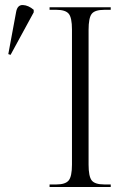

<svg xmlns="http://www.w3.org/2000/svg" viewBox="-20 -743 500 763"><path d="M177 0V-10H204Q240 -10 253 -26Q266 -42 266 -89V-626Q266 -673 253 -688.5Q240 -704 204 -704H177V-714H420V-704H395Q357 -704 344.5 -688Q332 -672 332 -624V-89Q332 -42 344.5 -26Q357 -10 395 -10H420V0ZM22 -525 13 -528 44 -695Q49 -724 71 -723Q93 -722 114 -704V-694Z"/></svg>

Font: Noto Serif Display SemiCondensed Light
Style: Regular
Weight: 300
Width: 4
Designer: Monotype Design Team
Foundry: Monotype Imaging Inc.
Version: Version 2.009